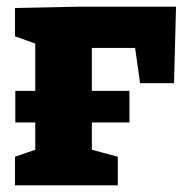

<svg xmlns="http://www.w3.org/2000/svg" viewBox="-20 -557 564 577"><path d="M25 -533 219 -537H509L503 -307H401L386 -413H256V-284H369V-189H256V-107L334 -86V0H25V-86L86 -107V-189H26V-284H86V-426L25 -448Z"/></svg>

Font: Bitter Pro ExtraBold
Style: Regular
Weight: 800
Designer: Sol Matas, and Bitter project Authors
Foundry: Sol Matas
Version: Version 1.010